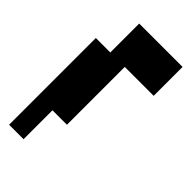

<svg xmlns="http://www.w3.org/2000/svg" viewBox="-43 -1168 587 587"><g transform="rotate(-45 250.0 -875.0)"><path d="M0 -1000H375V-937.5H500V-750H375V-875H125V-937.5H0Z"/></g></svg>

Font: Amiga Topaz Unicode Rus
Style: Regular
Weight: 400
Designer: dMG of Trueschool and Divine Stylers
Foundry: dMG of Trueschool and Divine Stylers
Version: Version 1.1